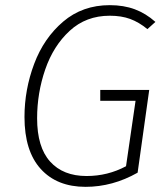

<svg xmlns="http://www.w3.org/2000/svg" viewBox="-20 -714 652 745"><path d="M583 -629 552 -601Q519 -628 485 -640.5Q451 -653 406 -653Q314 -653 250.5 -594.5Q187 -536 155.5 -444.5Q124 -353 124 -255Q124 -143 174.5 -87Q225 -31 316 -31Q398 -31 469 -69L506 -323H369V-365H559L514 -44Q417 11 312 11Q201 11 138 -58.5Q75 -128 75 -260Q75 -366 112.5 -466Q150 -566 225 -630Q300 -694 406 -694Q460 -694 503 -678Q546 -662 583 -629Z"/></svg>

Font: Fira Sans ExtraLight
Style: Italic
Weight: 275
Italic angle: -8°
Designer: Carrois Corporate & Edenspiekermann AG
Foundry: Carrois Corporate GbR & Edenspiekermann AG
Version: Version 4.203